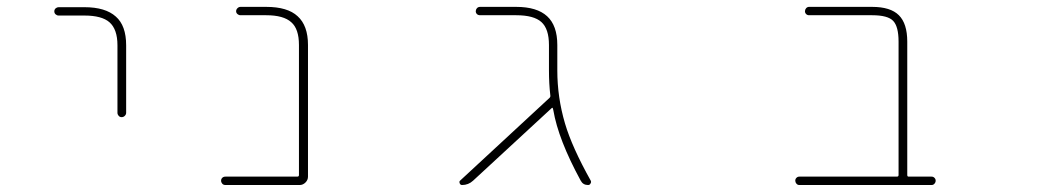

<svg xmlns="http://www.w3.org/2000/svg" viewBox="-20 -564 3040 561"><path d="M323.2 -234.4V-431.6Q323.2 -478.5 299.8 -499Q277.3 -518.6 226.6 -518.6H151.4Q146.5 -518.6 142.6 -522Q138.7 -525.4 138.7 -530.8Q138.7 -536.1 142.6 -539.6Q146.5 -543 151.4 -543H226.6Q288.1 -543 318.4 -515.6Q348.6 -489.3 348.6 -431.6V-234.4Q348.6 -229.5 344.7 -225.6Q340.8 -221.7 335.4 -221.7Q330.1 -221.7 326.7 -225.6Q323.2 -229.5 323.2 -234.4Z M638.7 -23.4Q632.8 -23.4 629.4 -27.3Q626 -31.2 626 -36.1Q626 -41 629.4 -44.4Q632.8 -47.9 638.7 -47.9H848.6Q853.5 -47.9 853.5 -52.7V-432.6Q853.5 -479.5 831.1 -499Q808.6 -519.5 757.8 -519.5H682.6Q677.7 -519.5 673.8 -522.9Q669.9 -526.4 669.9 -531.2Q669.9 -536.1 673.8 -540Q677.7 -543.9 682.6 -543.9H757.8Q820.3 -543.9 849.6 -516.6Q879.9 -489.3 879.9 -432.6V-47.9Q879.9 -38.1 872.6 -30.8Q865.2 -23.4 855.5 -23.4Z M1698.2 -23.4Q1683.6 -23.4 1676.8 -36.1Q1611.3 -156.2 1596.7 -242.2L1595.7 -246.1Q1594.7 -251 1591.8 -248L1362.3 -36.1Q1348.6 -23.4 1330.1 -23.4Q1325.2 -23.4 1323.2 -28.3Q1322.3 -30.3 1322.3 -32.2Q1322.3 -34.2 1324.2 -36.1L1585.9 -278.3Q1588.9 -281.2 1587.9 -286.1Q1584 -319.3 1584 -358.4V-432.6Q1584 -479.5 1562 -499.5Q1540 -519.5 1488.3 -519.5H1382.8Q1377 -519.5 1373.5 -522.9Q1370.1 -526.4 1370.1 -531.2Q1370.1 -536.1 1373.5 -540Q1377 -543.9 1382.8 -543.9H1488.3Q1548.8 -543.9 1578.6 -516.6Q1608.4 -489.3 1608.4 -432.6V-358.4Q1608.4 -279.3 1630.9 -203.1Q1651.4 -133.8 1706.1 -36.1Q1707 -34.2 1707 -32.2Q1707 -30.3 1705.1 -27.3Q1703.1 -23.4 1698.2 -23.4Z M2315.4 -23.4Q2310.5 -23.4 2307.1 -27.3Q2303.7 -31.2 2303.7 -36.1Q2303.7 -41 2307.1 -44.4Q2310.5 -47.9 2315.4 -47.9H2600.6Q2605.5 -47.9 2605.5 -52.7V-442.4Q2605.5 -486.3 2589.8 -502.9Q2574.2 -519.5 2528.3 -519.5H2343.8Q2338.9 -519.5 2335.4 -522.9Q2332 -526.4 2332 -531.2Q2332 -536.1 2335.4 -540Q2338.9 -543.9 2343.8 -543.9H2528.3Q2582 -543.9 2606.4 -519.5Q2630.9 -495.1 2630.9 -442.4V-52.7Q2630.9 -47.9 2634.8 -47.9H2702.1Q2707 -47.9 2710.4 -44.4Q2713.9 -41 2713.9 -36.1Q2713.9 -31.2 2710.4 -27.3Q2707 -23.4 2702.1 -23.4Z"/></svg>

Font: Rounded-X Mgen+ 2m thin
Style: Regular
Weight: 100
Designer: [Source Han Sans]
Ryoko NISHIZUKA  (kana & ideographs); Paul D. Hunt (Latin, Greek & Cyrillic); Wenlong ZHANG  (bopomofo
Version: Version 1.059.20150602